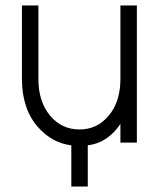

<svg xmlns="http://www.w3.org/2000/svg" viewBox="-20 -520 593 700"><path d="M60 -500V-232Q60 -177 75 -132.5Q90 -88 120 -55Q170 1 240 10V160H300V10Q338 5 367.5 -15Q397 -35 419 -68V0H479V-500H419V-232Q419 -149 376 -98Q334 -48 270 -48Q205 -48 163 -98Q120 -149 120 -232V-500Z"/></svg>

Font: Unageo
Style: Light
Weight: 300
Designer: Richard Sepsi
Foundry: Richard Sepsi
Version: Version 2.000